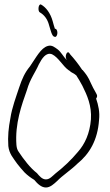

<svg xmlns="http://www.w3.org/2000/svg" viewBox="-20 -838 488 853"><path d="M17 -189C21 -154 39 -136 56 -111C66 -98 77 -85 89 -72C102 -59 117 -48 132 -39C147 -21 164 -5 184 -5C203 -5 220 -21 234 -34C257 -58 297 -84 324 -111C377 -154 414 -215 420 -305C424 -340 417 -371 407 -400C412 -407 413 -413 409 -420L402 -433C397 -441 391 -453 384 -468C372 -496 363 -508 347 -527C346 -527 346 -527 345 -528C328 -554 307 -580 293 -595L288 -602C278 -616 266 -587 276 -573H275C262 -586 251 -607 237 -618C223 -628 211 -639 193 -634C161 -625 141 -583 113 -543C90 -515 78 -488 65 -449C52 -409 33 -360 26 -312C18 -271 14 -232 17 -189ZM53 -194C46 -289 76 -371 100 -439C113 -486 138 -518 152 -551C166 -578 184 -607 211 -597C240 -583 259 -544 285 -526C290 -524 294 -518 299 -516C306 -513 313 -508 319 -503C328 -489 337 -474 346 -457C367 -415 388 -368 384 -308C379 -245 357 -198 326 -163C296 -127 263 -96 226 -67C213 -56 201 -41 184 -41C167 -41 155 -56 144 -69C115 -91 85 -130 62 -165C57 -172 54 -182 53 -194ZM157 -783C175 -773 191 -754 198 -726C204 -708 210 -677 221 -675C225 -674 228 -673 231 -678C238 -688 235 -707 227 -710H224C220 -721 218 -730 214 -744C204 -780 184 -806 162 -818C150 -822 147 -788 157 -783Z"/></svg>

Font: Stray Cat
Style: UltCn
Weight: 400
Version: Version 1.0